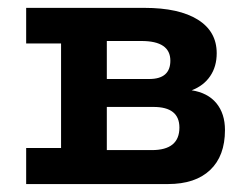

<svg xmlns="http://www.w3.org/2000/svg" viewBox="-20 -467 632 488"><path d="M347 -447Q435 -447 482.9 -417Q530.8 -387 530.8 -331.8Q530.8 -297.8 514.2 -273.5Q497.8 -249.2 467.2 -237.5Q508 -231.2 529.9 -204.8Q551.8 -178.2 551.8 -136.5Q551.8 -70.5 514.1 -34.9Q476.5 0.8 407 0.8H46.5V-90.8H135.2V-356.5H46.5V-447ZM366 -85.5Q436 -85.5 436 -142.8Q436 -195.2 370 -195.2H251.5V-85.5ZM359.2 -266.2Q413 -266.2 413 -312.8Q413 -362.8 339.5 -362.8H251.5V-266.2Z"/></svg>

Font: Podkova VF Beta
Style: Regular
Weight: 400
Designer: Ilya Yudin
Foundry: Cyreal (www.cyreal.org)
Version: Version 2.100